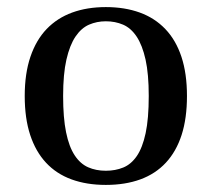

<svg xmlns="http://www.w3.org/2000/svg" viewBox="-20 -522 598 542"><path d="M278.8 0Q224.6 0 181.9 -15.6Q139.2 -31.2 109.9 -62.7Q80.6 -94.2 65.2 -141.1Q49.8 -188 49.8 -251Q49.8 -314.5 65.9 -361.8Q82 -409.2 111.8 -440.2Q141.6 -471.2 183.8 -486.6Q226.1 -502 278.8 -502Q332 -502 374.5 -486.6Q417 -471.2 446.8 -439.9Q476.6 -408.7 492.2 -361.6Q507.8 -314.5 507.8 -251Q507.8 -188 492.7 -141.1Q477.5 -94.2 448.2 -62.7Q418.9 -31.2 376.2 -15.6Q333.5 0 278.8 0ZM278.8 -40Q305.7 -40 327.9 -49.1Q350.1 -58.1 366.2 -81.5Q382.3 -105 391.1 -146Q399.9 -187 399.9 -251Q399.9 -313 390.9 -353.8Q381.8 -394.5 365.7 -418.7Q349.6 -442.9 327.4 -452.4Q305.2 -461.9 278.8 -461.9Q253.4 -461.9 231.4 -452.4Q209.5 -442.9 193.1 -418.7Q176.8 -394.5 167.5 -353.8Q158.2 -313 158.2 -251Q158.2 -189.5 166.5 -148.7Q174.8 -107.9 190.7 -83.7Q206.5 -59.6 228.8 -49.8Q251 -40 278.8 -40Z"/></svg>

Font: Marmelad
Style: Regular
Weight: 400
Designer: Manvel Shmavonyan
Foundry: Cyreal (www.cyreal.org)
Version: Version 1.000